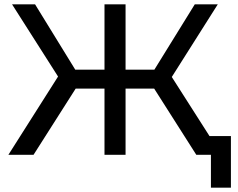

<svg xmlns="http://www.w3.org/2000/svg" viewBox="-20 -720 1108 893"><path d="M697 -308 893 0H1010L779 -362L993 -700H886L698 -396H564V-700H466V-396H330L143 -700H36L250 -364L19 0H136L332 -308H466V0H564V-308ZM1054 -87H893V0H961V153H1054Z"/></svg>

Font: ICO Headline
Style: Regular
Weight: 500
Designer: Julieta Ulanovsky
Foundry: Julieta Ulanovsky
Version: Version 7.200